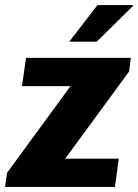

<svg xmlns="http://www.w3.org/2000/svg" viewBox="-29 -740 546 760"><path d="M489 -511 482 -457 229 -112H441L426 0H-9L-1 -56L250 -399H58L74 -511ZM497 -720V-716L354 -575H245L357 -720Z"/></svg>

Font: Chivo ExtraBold Italic
Style: Regular
Weight: 800
Italic angle: -8.05°
Designer: Hector Gatti
Foundry: Omnibus-Type
Version: Version 1.007